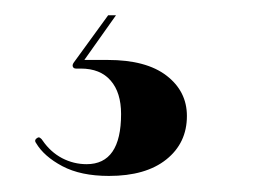

<svg xmlns="http://www.w3.org/2000/svg" viewBox="-20 -22 326 245"><path d="M118 -2.5H128L85.5 57.5L83 54.5Q90 54.5 97 54.5Q104 54.5 117.5 54.5Q166.5 54.5 192.5 74.5Q218.5 94.5 218.5 126Q218.5 160.5 192.2 181.5Q166 202.5 119 202.5Q83 202.5 59.5 190Q36 177.5 26 160.5Q24.5 158.5 25 156.8Q25.5 155 27 154.5Q29 152.5 31 153.8Q33 155 34.5 157.5Q44.5 172 59.2 179.8Q74 187.5 90.5 187.5Q134.5 187.5 134.5 123.5Q134.5 96 121.2 80.8Q108 65.5 83 65.5H77Q74 65.5 73 63.2Q72 61 74 58Z"/></svg>

Font: Fraunces 120pt
Style: Bold
Weight: 700
Version: Version 1.000;[b76b70a41]